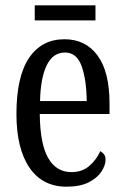

<svg xmlns="http://www.w3.org/2000/svg" viewBox="-20 -694 471 724"><path d="M231 10Q140 10 91 -62Q42 -134 42 -264Q42 -405 89.5 -475.5Q137 -546 223 -546Q303 -546 348 -484.5Q393 -423 393 -304V-264H130Q131 -152 161.5 -98.5Q192 -45 249 -45Q290 -45 317 -68.5Q344 -92 358 -124Q366 -120 372 -112.5Q378 -105 378 -91Q378 -71 362.5 -47Q347 -23 314.5 -6.5Q282 10 231 10ZM307 -313Q306 -395 287.5 -445.5Q269 -496 225 -496Q180 -496 156.5 -448.5Q133 -401 131 -313ZM111 -617V-674H340V-617Z"/></svg>

Font: Noto Serif Khmer ExtraCondensed
Style: Regular
Weight: 400
Width: 2
Designer: Danh Hong and the Monotype Design Team
Foundry: Monotype Imaging Inc.
Version: Version 2.004